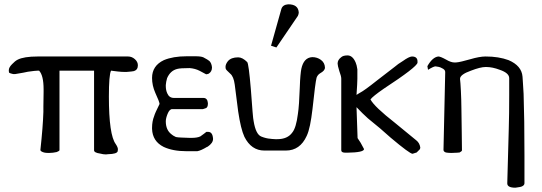

<svg xmlns="http://www.w3.org/2000/svg" viewBox="-20 -704 2526 894"><path d="M576 -441Q594 -441 608 -428.5Q622 -416 622 -400Q622 -379 604 -373Q596 -371 569 -369Q565 -369 561 -369Q547 -369 529 -371L497 -375Q487 -355 487 -254Q487 -76 519 -33Q529 -18 529 -9L528 0Q525 13 483 14Q478 15 473 15Q461 15 446 11Q418 7 418 -4V-375H257V-5Q257 -1 244 4Q226 8 211 8Q206 8 202 8Q184 8 173 1Q170 0 168 -5Q180 -115 182 -183Q182 -185 182 -208Q182 -231 183 -276Q183 -282 183 -288Q183 -353 162 -375Q161 -375 156 -375Q145 -375 110 -370Q103 -368 88 -365.5Q73 -363 50 -359H42Q34 -361 30.5 -362Q27 -363 24 -364.5Q21 -366 21 -375Q21 -376 21 -377Q21 -390 36 -405Q50 -420 62 -426Q91 -441 156 -441Z M723 -220Q722 -231 703 -272Q688 -306 688 -341Q688 -398 743 -424Q786 -442 849 -442H890Q916 -442 927 -437Q948 -426 955 -420Q965 -410 967 -391Q967 -390 967 -389Q967 -371 952 -361Q947 -359 940 -358Q933 -361 910 -374Q889 -385 863 -387Q819 -387 805 -383Q773 -375 758 -340Q753 -323 752 -308Q752 -306 752 -303Q752 -284 759 -269Q768 -248 790 -248H927Q946 -248 948 -224Q948 -222 948 -221Q948 -206 940 -201Q938 -200 934.5 -199Q931 -198 925 -196H782Q769 -196 760 -173Q752 -153 752 -139Q752 -99 778 -79Q784 -73 799 -66Q809 -64 824.5 -63.5Q840 -63 864 -62Q868 -62 871 -62Q899 -62 913 -69Q923 -76 929.5 -81Q936 -86 941 -90Q944 -90 949 -90Q970 -90 972 -58Q972 -57 972 -57Q972 -38 947 -21L944 -20Q916 -3 899 0H847Q785 0 742 -20Q690 -46 688 -104Q688 -107 688 -109Q688 -139 698 -164Q701 -176 723 -220Z M1290 -662Q1296 -682 1322 -684Q1368 -684 1371 -647Q1371 -646 1371 -645Q1371 -639 1367 -630L1267 -483L1242 -491ZM1211 -3Q1150 -3 1118 -67Q1101 -104 1089 -185L1073 -310Q1068 -348 1052 -361Q1032 -379 1031 -384Q1030 -387 1030 -392Q1030 -405 1041 -419Q1056 -437 1089 -437Q1109 -437 1131 -415Q1138 -408 1148 -289Q1153 -221 1156 -184Q1159 -147 1161 -140Q1171 -78 1197 -68Q1220 -59 1238 -58Q1241 -57 1246 -57Q1253 -57 1262 -56Q1266 -56 1271 -56Q1319 -56 1341 -87Q1359 -109 1367 -173Q1373 -211 1376 -299Q1377 -331 1379 -352Q1381 -373 1383 -383Q1394 -436 1434 -438Q1457 -438 1474.5 -425Q1492 -412 1493 -390Q1493 -389 1493 -389Q1493 -375 1471 -363Q1459 -356 1454 -342Q1448 -319 1435 -196Q1430 -153 1423.5 -121.5Q1417 -90 1408 -71Q1377 -3 1311 -3Z M1640 -262Q1642 -264 1646 -266Q1650 -268 1656 -272Q1676 -282 1735 -329L1818 -393Q1825 -399 1834.5 -406Q1844 -413 1856 -420Q1884 -440 1898 -441Q1924 -441 1924 -418Q1924 -415 1924 -412Q1921 -392 1767 -291Q1715 -255 1705 -241Q1723 -207 1819 -132L1919 -50Q1934 -38 1937 -17Q1937 -10 1932 -6L1920 6Q1918 7 1913.5 8Q1909 9 1901 12Q1888 12 1799 -63Q1776 -84 1749.5 -106.5Q1723 -129 1693 -153Q1681 -164 1668 -176.5Q1655 -189 1640 -205L1645 -61Q1659 -42 1675 -10Q1675 6 1596 7Q1592 7 1589 7Q1569 7 1569 -4V-338Q1569 -349 1560 -373Q1552 -399 1552 -408Q1552 -425 1568 -437Q1577 -446 1598 -446Q1622 -446 1636 -413Q1641 -402 1644 -381V-337Q1644 -326 1643 -310Z M2241 -441Q2302 -441 2348 -424Q2409 -398 2413 -347Q2414 -337 2415 -316.5Q2416 -296 2418 -267Q2420 -209 2421 -137.5Q2422 -66 2422 20V149Q2422 158 2412 163Q2406 167 2380 170Q2342 170 2342 150Q2342 150 2342 149L2349 -106Q2350 -139 2350.5 -178Q2351 -217 2351 -263V-340Q2351 -364 2307 -379Q2273 -392 2244 -392Q2243 -392 2241 -392Q2217 -392 2173 -375Q2122 -357 2122 -337Q2122 -337 2122 -336Q2123 -328 2124 -315Q2125 -302 2126 -281Q2128 -243 2128.5 -195Q2129 -147 2130 -88L2131 -4Q2131 0 2120 6Q2115 7 2085 8Q2081 8 2078 8Q2067 8 2056 6Q2045 2 2045 -6L2053 -366Q2053 -367 2053 -369Q2053 -380 2037 -387Q2030 -391 2023 -392.5Q2016 -394 2008 -395Q1999 -395 1973 -379Q1973 -383 1970 -396Q1994 -438 2021 -441Q2031 -441 2058 -426Q2080 -413 2097 -413Q2100 -413 2102 -413Q2115 -414 2131 -418Q2147 -422 2169 -428Q2213 -441 2241 -441Z"/></svg>

Font: New Athena Unicode
Style: Regular
Weight: 400
Designer: J. Rusten 1997; rev. by R. Hancock 2001, 2002, rev. by D. Mastronarde 2002-2021
Foundry: GreekKeys New Athena Unicode
Version: Version 5.008